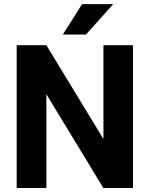

<svg xmlns="http://www.w3.org/2000/svg" viewBox="-20 -936 747 956"><path d="M642.1 0H494.6L210.9 -466.8V0H63V-710.9H210.9L495.1 -243.7V-710.9H642.1ZM388.7 -915.5H543.9L408.2 -764.2H293Z"/></svg>

Font: Heebo
Style: Bold
Weight: 700
Designer: Oded Ezer
Foundry: Ezer Type House
Version: Version 3.100